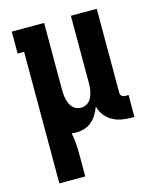

<svg xmlns="http://www.w3.org/2000/svg" viewBox="-111 -597 722 888"><g transform="rotate(-15 250.0 -152.5)"><path d="M62 215V-415H31V-520H186V-200Q186 -189 187 -177.5Q188 -166 190.5 -155Q193 -144 197.5 -133.5Q202 -123 209.5 -114.5Q217 -106 228 -101.5Q239 -97 250 -97Q261 -97 272 -101.5Q283 -106 290.5 -114.5Q298 -123 302.5 -133.5Q307 -144 309.5 -155Q312 -166 313 -177.5Q314 -189 314 -200V-520H438V-119Q438 -114 439.5 -110Q441 -106 444 -103Q447 -100 451.5 -98.5Q456 -97 460 -97H477V8H460Q437 8 414 3.5Q391 -1 371 -12.5Q351 -24 336.5 -43Q322 -62 317 -85Q310 -66 299.5 -48.5Q289 -31 273.5 -17.5Q258 -4 238 2Q218 8 198 8Q193 8 187.5 7.5Q182 7 177 6Q182 31 184 56.5Q186 82 186 107V215Z"/></g></svg>

Font: Iosevka Curly Slab Extrabold
Style: Regular
Weight: 800
Monospace: yes
Designer: Belleve Invis
Foundry: Belleve Invis
Version: Version 22.1.2; ttfautohint (v1.8.4)